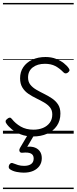

<svg xmlns="http://www.w3.org/2000/svg" viewBox="-20 -905 519 1300"><path d="M204 19Q157 19 121 5Q85 -9 60 -29.5Q35 -50 23 -69Q17 -77 18 -85Q19 -93 29 -100Q38 -108 45.5 -108.5Q53 -109 60 -100Q84 -69 120.5 -48Q157 -27 206 -27Q243 -27 271.5 -39Q300 -51 317 -74Q334 -97 334 -130Q334 -159 318.5 -178Q303 -197 278 -211.5Q253 -226 225 -239.5Q197 -253 172 -270Q147 -287 131.5 -312.5Q116 -338 116 -375Q116 -418 137.5 -450Q159 -482 198 -500.5Q237 -519 288 -519Q328 -519 359.5 -506.5Q391 -494 413 -476.5Q435 -459 446 -442Q452 -433 450.5 -427Q449 -421 439 -413Q432 -408 424.5 -408Q417 -408 410 -415Q383 -443 354 -458Q325 -473 284 -473Q233 -473 201.5 -448.5Q170 -424 170 -380Q170 -351 185.5 -331.5Q201 -312 226 -297.5Q251 -283 279.5 -269Q308 -255 333 -238Q358 -221 373.5 -197Q389 -173 389 -136Q389 -88 365 -53Q341 -18 299 0.5Q257 19 204 19ZM141 264Q119 264 92.5 259Q66 254 46 240Q39 234 39 226Q39 218 43 210Q49 201 55.5 199Q62 197 70 201Q84 207 102.5 212.5Q121 218 143 218Q174 218 191 205.5Q208 193 208 168Q208 144 189.5 134.5Q171 125 133 129Q125 130 120.5 128Q116 126 113 121Q110 114 111 108.5Q112 103 117 94L175 -4H219L154 107L138 94Q177 84 204.5 90.5Q232 97 247.5 116.5Q263 136 263 166Q263 196 247.5 218Q232 240 205 252Q178 264 141 264ZM0 365H479V375H0ZM0 -20H479V0H0ZM0 -505H479V-500H0ZM0 -885H479V-875H0Z"/></svg>

Font: Playwrite AT Guides
Style: Italic
Weight: 400
Italic angle: -13.0072°
Designer: Veronika Burian, José Scaglione
Foundry: TypeTogether
Version: Version 1.002